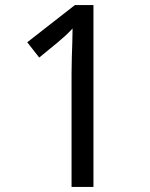

<svg xmlns="http://www.w3.org/2000/svg" viewBox="-20 -734 591 754"><path d="M261 0V-446Q261 -474 262 -506.5Q263 -539 264 -569.5Q265 -600 265 -622Q249 -605 237.5 -594.5Q226 -584 206 -567L134 -508L87 -568L274 -714H347V0Z"/></svg>

Font: ukorean85
Style: Book
Weight: 400
Designer: Jelle Bosma - Monotype Design Team
Foundry: Monotype Imaging Inc.
Version: Version 2.003